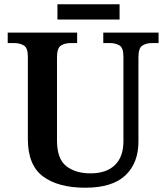

<svg xmlns="http://www.w3.org/2000/svg" viewBox="-20 -866 776 896"><path d="M378 10Q252 10 181 -42.5Q110 -95 110 -217V-602Q110 -643 91 -654Q72 -665 47 -665H16V-714H340V-665H309Q283 -665 264.5 -653.5Q246 -642 246 -598V-210Q246 -125 289 -91Q332 -57 402 -57Q476 -57 516 -95.5Q556 -134 556 -207V-602Q556 -643 537.5 -654Q519 -665 493 -665H462V-714H720V-665H688Q663 -665 644.5 -653.5Q626 -642 626 -598V-205Q626 -105 565 -47.5Q504 10 378 10ZM248 -775V-846H538V-775Z"/></svg>

Font: Noto Serif Toto SemiBold
Style: Regular
Weight: 600
Designer: Monotype Design Team
Foundry: Monotype Imaging Inc.
Version: Version 2.001; ttfautohint (v1.8.4.7-5d5b)